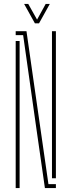

<svg xmlns="http://www.w3.org/2000/svg" viewBox="-20 -959 365 979"><path d="M209 0 166 -300 98 -780H60V-800H115L151 -548L227 -20H265V0ZM245 -50V-800H265V-50ZM60 0V-750H80V0ZM158 -840 103 -939H124L169 -859L213 -939H234L179 -840Z"/></svg>

Font: Big Shoulders Stencil Display Thin
Style: Regular
Weight: 100
Designer: Patric King
Foundry: XO Type Co
Version: Version 1.000